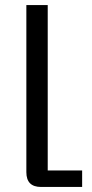

<svg xmlns="http://www.w3.org/2000/svg" viewBox="-20 -742 367 762"><path d="M143 0Q84.6 0 84.6 -58.7V-722H169.4V-65.4H306V0Z"/></svg>

Font: Mozilla Text ExtraLight
Style: Regular
Weight: 200
Designer: Studio DRAMA
Foundry: Studio DRAMA
Version: Version 1.000